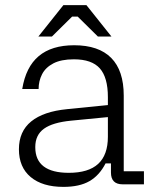

<svg xmlns="http://www.w3.org/2000/svg" viewBox="-20 -721 593 751"><path d="M228 10Q146 10 100 -28.5Q54 -67 54 -137Q54 -207 102 -246Q150 -285 242 -294L402 -310V-263L258 -249Q186 -242 152 -217.5Q118 -193 118 -146V-145Q118 -95 151 -70Q184 -45 249 -45Q326 -45 364 -80Q402 -115 402 -186V-277V-289V-341Q402 -418 370.5 -453.5Q339 -489 269 -489Q219 -489 188.5 -473Q158 -457 144.5 -430.5Q131 -404 131 -373H67Q81 -459 131.5 -501.5Q182 -544 270 -544Q366 -544 415 -494.5Q464 -445 464 -347V-51H543V0H460Q414 0 414 -46V-82H393Q369 -35 330 -12.5Q291 10 228 10ZM130 -578 228 -701H318L416 -578H363L284 -656H262L183 -578Z"/></svg>

Font: Mozilla Headline ExtraLight
Style: Regular
Weight: 200
Designer: Studio DRAMA
Foundry: Studio DRAMA
Version: Version 1.000